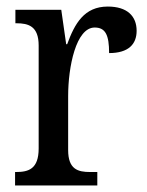

<svg xmlns="http://www.w3.org/2000/svg" viewBox="-20 -566 449 586"><path d="M26 0H277V-41H255C218 -41 188 -49 188 -108V-273C188 -362 212 -482 269 -482C302 -482 313 -459 313 -404C372 -404 397 -431 397 -472C397 -517 368 -546 309 -546C237 -546 208 -494 185 -431H182L167 -536H27V-495H30C67 -495 98 -486 98 -427V-113C98 -50 67 -41 29 -41H26Z"/></svg>

Font: Noto Serif Bengali Condensed
Style: Regular
Weight: 400
Width: 3
Designer: Juan Bruce, Universal Thirst, Indian Type Foundry and the Monotype Design Team.
Foundry: Monotype Imaging Inc.
Version: Version 2.003